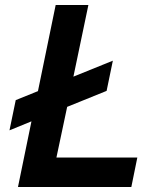

<svg xmlns="http://www.w3.org/2000/svg" viewBox="-20 -749 625 769"><path d="M106 -263 18 -227 43 -348 132 -384 203 -729H334L274 -442L432 -506L407 -385L249 -321L206 -118H530L506 0H52Z"/></svg>

Font: Mona Sans SemiBold
Style: Italic
Weight: 600
Italic angle: -11.7°
Designer: Deni Anggara
Foundry: GitHub
Version: Version 2.000